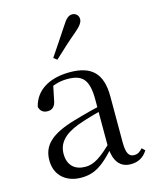

<svg xmlns="http://www.w3.org/2000/svg" viewBox="-123 -900 803 998"><g transform="rotate(-15 278.5 -401.5)"><path d="M189.7 14.6C264.3 14.6 308.6 -19.6 370.9 -87.1H394.5L385.8 -134.4C308.6 -57.1 269.3 -34.4 225.1 -34.4C169 -34.4 131.9 -65.8 131.9 -128.2C131.9 -183 164.6 -225.8 248.6 -257C293.6 -273.5 351.6 -289.3 404.8 -303.3V-327.7C351 -315.5 286.4 -298.9 230.9 -282.3C98.7 -243.6 51.6 -192.6 51.6 -115.1C51.6 -31.8 110.8 14.6 189.7 14.6ZM456.8 13.6C495.7 13.6 525.8 -2.3 547.1 -36.7L531.4 -52.1C514.8 -33.9 503 -27.5 486.4 -27.5C458.8 -27.5 444 -45.3 444 -107.7V-354.6C444 -479.1 388.2 -530.6 272.2 -530.6C159.1 -530.6 84.7 -481.7 65.5 -399.7C70.5 -376.8 86.1 -364.3 109.4 -364.3C134 -364.3 151.4 -376.9 156.8 -412.7L173.2 -491.9L129.7 -464.7C174.2 -489.6 211.7 -499.6 250 -499.6C329.2 -499.6 364.2 -470.1 364.2 -359V-99.7C368.7 -28.9 397.2 13.6 456.8 13.6ZM208.9 -624 227.6 -610.1C269.1 -648.4 309.2 -686.4 353.5 -723.1C383.9 -748.9 396.4 -766.3 396.4 -783.8C396.4 -805.4 379.5 -817.9 362.5 -817.9C343.2 -817.9 328.6 -805.6 308.2 -772.8C274.1 -720.5 241.8 -673 208.9 -624Z"/></g></svg>

Font: Source Han Serif TW VF
Style: Regular
Weight: 250
Designer: Ryoko NISHIZUKA 西塚涼子 (kana & ideographs); Frank Grießhammer (Latin, Greek & Cyrillic); Wenlong ZHANG 张文龙 (bopomofo); San
Foundry: Adobe
Version: Version 2.002;hotconv 1.1.0;makeotfexe 2.6.0